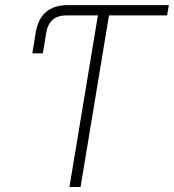

<svg xmlns="http://www.w3.org/2000/svg" viewBox="-20 -748 695 768"><path d="M109.4 -534.7 123 -617.7Q141.1 -727.5 251.5 -727.5H655.3L648.4 -686.5H416L302.2 0H257.8L371.6 -686.5H246.1Q176.3 -686.5 165 -616.7L151.4 -534.7Z"/></svg>

Font: Inter Display Extra Light
Style: Italic
Weight: 200
Italic angle: -9.39999°
Designer: Rasmus Andersson
Foundry: rsms
Version: Version 4.000;git-4fc901f